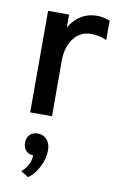

<svg xmlns="http://www.w3.org/2000/svg" viewBox="-93 -578 591 946"><g transform="rotate(10 202.5 -105.0)"><path d="M315 -526Q345 -526 379 -513V-416Q341 -433 301 -433Q247 -433 214 -389.5Q181 -346 181 -278V0H72V-508H177V-443Q226 -526 315 -526ZM123 206Q101 206 87 191Q73 176 73 152Q73 126 87.5 111Q102 96 127 96Q156 96 173.5 116Q191 136 191 168Q191 210 170 252Q149 294 117 316L79 293Q123 254 123 206Z"/></g></svg>

Font: Metropolitano Medium
Style: Regular
Weight: 500
Designer: Fonts by Alex Slobzheninov & Chris M. Simpson / Changes by Cristiano Sobral
Foundry: Fonts by Alex Slobzheninov & Chris M. Simpson / Changes by Cristiano Sobral
Version: Version 1.00;August 30, 2020;FontCreator 13.0.0.2681 64-bit